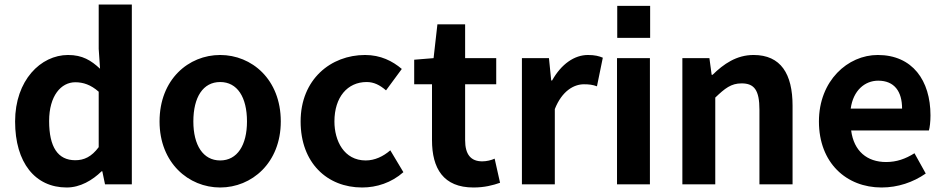

<svg xmlns="http://www.w3.org/2000/svg" viewBox="-20 -818 4191 852"><path d="M276 14C336 14 390 -18 431 -58H434L446 0H565V-798H418V-601L424 -513C384 -550 346 -574 282 -574C161 -574 47 -462 47 -279C47 -96 136 14 276 14ZM314 -107C237 -107 198 -165 198 -281C198 -393 251 -453 314 -453C349 -453 383 -442 418 -411V-165C386 -122 353 -107 314 -107Z M957 14C1097 14 1226 -95 1226 -279C1226 -466 1097 -574 957 -574C817 -574 688 -466 688 -279C688 -95 817 14 957 14ZM957 -106C881 -106 838 -174 838 -279C838 -387 881 -454 957 -454C1033 -454 1076 -387 1076 -279C1076 -174 1033 -106 957 -106Z M1587 14C1651 14 1717 -7 1770 -54L1712 -151C1681 -124 1643 -106 1603 -106C1506 -106 1464 -194 1464 -279C1464 -387 1522 -454 1607 -454C1639 -454 1665 -441 1693 -417L1763 -512C1722 -547 1669 -574 1600 -574C1448 -574 1314 -466 1314 -279C1314 -95 1432 14 1587 14Z M2081 14C2130 14 2168 4 2199 -7L2175 -114C2160 -107 2139 -102 2120 -102C2069 -102 2044 -133 2044 -196V-444H2182V-560H2044V-710H1921L1904 -560L1818 -553V-444H1897V-196C1897 -70 1948 14 2081 14Z M2416 -560H2296V0H2442V-334C2474 -415 2527 -444 2571 -444C2594 -444 2610 -442 2629 -435L2655 -562C2638 -569 2620 -574 2589 -574C2529 -574 2471 -534 2430 -461H2426Z M2719 -650H2865V-792H2719ZM2718 -560V0H2864V-560Z M3128 -560H3008V0H3154V-385C3197 -426 3224 -448 3271 -448C3327 -448 3350 -418 3350 -331V0H3497V-349C3497 -490 3445 -574 3324 -574C3248 -574 3191 -534 3142 -486H3138Z M3892 14C3964 14 4032 -9 4088 -48L4038 -138C3998 -113 3959 -99 3912 -99C3828 -99 3769 -147 3757 -239H4102C4106 -252 4109 -279 4109 -306C4109 -461 4029 -574 3875 -574C3742 -574 3614 -460 3614 -279C3614 -95 3736 14 3892 14ZM3983 -336H3755C3766 -417 3818 -460 3877 -460C3949 -460 3983 -412 3983 -336Z"/></svg>

Font: Bithumb Trading Sans Bold
Style: Bold
Weight: 700
Designer: Ham Hyungwon
Foundry: Bithumb
Version: Version 0.500;FEAKit 1.0